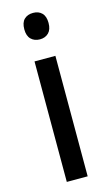

<svg xmlns="http://www.w3.org/2000/svg" viewBox="-117 -786 474 829"><g transform="rotate(-15 120.5 -371.5)"><path d="M167 -538.6V0H73.7V-538.6ZM121.6 -742.7Q146 -742.7 160.6 -728Q175.3 -713.4 175.3 -683.6Q175.3 -654.3 160.4 -639.4Q145.5 -624.5 121.6 -624.5Q97.2 -624.5 82 -639.4Q66.9 -654.3 66.9 -683.6Q66.9 -713.9 81.8 -728.3Q96.7 -742.7 121.6 -742.7Z"/></g></svg>

Font: Open Sans SemiCondensed Medium
Style: Regular
Weight: 500
Width: 4
Designer: Monotype Design Team
Foundry: Monotype Imaging Inc.
Version: Version 3.000